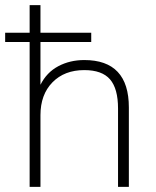

<svg xmlns="http://www.w3.org/2000/svg" viewBox="-27 -725 606 745"><path d="M88 0V-562H-7V-598H88V-705H130V-598H327V-562H130V-396Q154 -444 199 -468Q244 -492 300 -492Q473 -492 473 -308V0H431V-304Q431 -381 400 -417Q369 -453 300 -453Q223 -453 176.5 -405.5Q130 -358 130 -278V0Z"/></svg>

Font: Nunito Sans ExtraLight
Style: Regular
Weight: 200
Designer: Vernon Adams
Foundry: Vernon Adams
Version: Version 3.006; ttfautohint (v1.8.3)